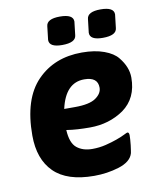

<svg xmlns="http://www.w3.org/2000/svg" viewBox="-81 -765 688 837"><g transform="rotate(-10 263.0 -347.0)"><path d="M443 -153Q451 -153 451 -139Q451 -124 448 -96Q446 -82 445 -74Q444 -66 443 -62Q433 -25 378 -8Q326 8 269 8Q149 8 91 -49.5Q33 -107 33 -212Q33 -374 110 -453Q186 -531 308 -531Q365 -531 406 -516Q447 -501 466 -477Q502 -433 502 -386Q502 -295 437 -248Q372 -203 287 -203Q259 -203 233.5 -204.5Q208 -206 183 -210Q186 -152 212.5 -130.5Q239 -109 281 -109Q312 -109 340.5 -116Q369 -123 391 -131Q413 -139 427 -146Q441 -153 443 -153ZM298 -414Q215 -414 190 -302H238Q302 -302 330 -321.5Q358 -341 358 -367Q358 -414 298 -414ZM360 -670Q363 -702 421 -702Q480 -702 480 -670L473 -610Q470 -578 410 -578Q353 -578 353 -610ZM180 -670Q183 -702 241 -702Q300 -702 300 -670L293 -610Q290 -578 230 -578Q173 -578 173 -610Z"/></g></svg>

Font: AsCom
Style: Bold Italic
Weight: 700
Italic angle: -48°
Designer: AsCom
Foundry: AsCom
Version: Version 1.001